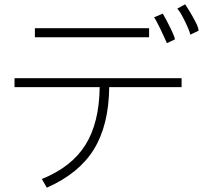

<svg xmlns="http://www.w3.org/2000/svg" viewBox="-20 -787 1002 886"><path d="M896 -645 858 -627Q856 -642 834 -687.5Q812 -733 798 -747L834 -767Q835 -767 852 -739.5Q869 -712 883 -684.5Q897 -657 896 -645ZM787 -605 750 -588Q739 -614 719.5 -654.5Q700 -695 691 -707L731 -724Q743 -705 765 -660.5Q787 -616 787 -605ZM668 -657V-615H141V-657ZM818 -426V-385H484Q482 -209 413 -97.5Q344 14 196 79L173 39Q310 -16 374 -118Q438 -220 440 -385H47V-426Z"/></svg>

Font: Gmarket Sans TTF Light
Style: Regular
Weight: 300
Designer: Creative Director : Sungho Lee; Art Director : Kiwoong Choi; Project Manager : Sori Yang, Jongwook Yoon; Font Designer :
Foundry: Sandoll Inc.
Version: Version 1.000;hotconv 1.0.109;makeotfexe 2.5.65596